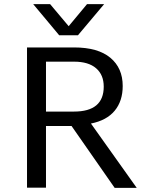

<svg xmlns="http://www.w3.org/2000/svg" viewBox="-20 -911 721 931"><path d="M267 -740 141 -891H223L313 -784L402 -891H485L358 -740ZM536 0 327 -300H203V-1H111V-681H339Q455 -681 515 -631Q575 -581 575 -494Q575 -421 536 -374Q497 -327 421 -312L643 0ZM203 -612V-370H339Q483 -370 483 -491Q483 -548 446 -580Q409 -612 339 -612Z"/></svg>

Font: Martel Sans
Style: Regular
Weight: 400
Designer: Dan Reynolds and Mathieu Réguer
Foundry: Dan Reynolds and Mathieu Réguer
Version: Version 1.001;PS 001.001;hotconv 1.0.70;makeotf.lib2.5.58329